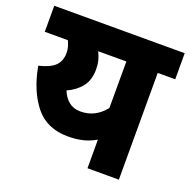

<svg xmlns="http://www.w3.org/2000/svg" viewBox="-114 -733 838 845"><g transform="rotate(20 305.5 -311.0)"><path d="M611 -622V-500H529V0H382V-134Q353 -117 322 -109.5Q291 -102 252 -102Q153 -102 98.5 -170.5Q44 -239 24 -350Q76 -362 99 -384.5Q122 -407 122 -445Q122 -460 118 -474Q114 -488 108 -500H0V-622ZM178 -290Q190 -260 212 -242Q234 -224 267 -224Q336 -224 382 -282V-500H250Q259 -483 264 -463.5Q269 -444 269 -421Q269 -372 244.5 -340.5Q220 -309 178 -290Z"/></g></svg>

Font: Noto Sans Devanagari UI SemiCondensed ExtraBold
Style: Regular
Weight: 800
Width: 4
Designer: Jelle Bosma - Monotype Design Team
Foundry: Monotype Imaging Inc.
Version: Version 2.004; ttfautohint (v1.8.4.7-5d5b)